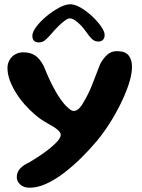

<svg xmlns="http://www.w3.org/2000/svg" viewBox="-20 -679 665 899"><path d="M118.5 200Q91.5 200 75 185.2Q58.5 170.5 58.5 150Q58.5 127.5 74.2 110.2Q90 93 117.5 81Q142.5 66 168.2 48.8Q194 31.5 215.8 13.8Q237.5 -4 251 -20Q264.5 -36 264.5 -48Q264.5 -58.5 249.5 -71.5Q234.5 -84.5 200 -103Q172 -118.5 145 -141.2Q118 -164 94.5 -191Q71 -218 53.2 -247Q35.5 -276 25.2 -305Q15 -334 15 -360.5Q15 -381.5 24.8 -398.2Q34.5 -415 51.2 -424.5Q68 -434 89 -434Q121.5 -434 144 -419.5Q166.5 -405 184.5 -370Q205 -318 228.2 -273.5Q251.5 -229 275 -199Q288 -182.5 302 -171Q316 -159.5 325 -159.5Q339 -159.5 351.5 -172.5Q364 -185.5 371.5 -201Q395 -239.5 413 -286.2Q431 -333 449 -379Q463 -405.5 482 -422.5Q501 -439.5 527 -439.5Q566.5 -439.5 582.2 -419.5Q598 -399.5 598 -367.5Q598 -337.5 587.8 -301.2Q577.5 -265 560.2 -226Q543 -187 521.8 -149Q500.5 -111 477.8 -77.8Q455 -44.5 434.5 -20Q400.5 20.5 360.8 59.8Q321 99 279.5 130.8Q238 162.5 197 181.2Q156 200 118.5 200ZM161.5 -480.5Q131.5 -480.5 131.5 -511.5Q131.5 -529 150 -553.8Q168.5 -578.5 197.2 -602.5Q226 -626.5 256.2 -642.8Q286.5 -659 309 -659Q330.5 -659 358 -643Q385.5 -627 411 -603.2Q436.5 -579.5 453.2 -555.5Q470 -531.5 470 -515Q470 -501 462.2 -492.8Q454.5 -484.5 441.5 -484.5Q423 -484.5 410.5 -496.5Q398 -508.5 382.5 -531Q372.5 -546 358.8 -560.2Q345 -574.5 331.2 -583.8Q317.5 -593 307 -593Q297.5 -593 282.8 -582Q268 -571 252.2 -555.2Q236.5 -539.5 223 -523.5Q205 -502.5 192 -491.5Q179 -480.5 161.5 -480.5Z"/></svg>

Font: Gluten Medium
Style: Regular
Weight: 500
Designer: Tyler Finck
Foundry: Etcetera Type Company
Version: Version 1.300